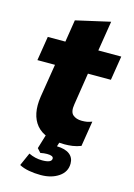

<svg xmlns="http://www.w3.org/2000/svg" viewBox="-129 -737 700 1002"><g transform="rotate(15 220.5 -236.0)"><path d="M23 0ZM275 11Q165 11 119.5 -43.5Q74 -98 89 -197L118 -377H23L44 -508H139L158 -628L343 -670L317 -508H441L420 -377H296L269 -204Q262 -162 280 -146.5Q298 -131 328 -131Q344 -131 355.5 -133Q367 -135 383 -141L361 -4Q338 5 316 8Q294 11 275 11ZM194 198Q161 198 130.5 192.5Q100 187 78 175L109 105Q144 122 182 122Q233 122 233 99Q233 83 199 83Q182 83 163 87L144 66L170 -20H254L238 31Q283 32 306.5 50Q330 68 330 100Q330 145 291 171.5Q252 198 194 198Z"/></g></svg>

Font: Winston ExtraBold
Style: Italic
Weight: 800
Italic angle: -9°
Designer: Original fonts by Vernon Adams / Changes by Cristiano Sobral
Foundry: Original fonts by Vernon Adams / Changes by Cristiano Sobral
Version: Version 2.503;July 17, 2020;FontCreator 13.0.0.2655 64-bit